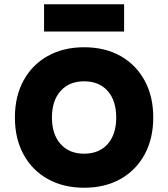

<svg xmlns="http://www.w3.org/2000/svg" viewBox="-20 -862 790 902"><path d="M375 20Q278 20 204.5 -21Q131 -62 90.5 -136.5Q50 -211 50 -310Q50 -409 90.5 -483.5Q131 -558 204.5 -599Q278 -640 375 -640Q473 -640 546 -599Q619 -558 659.5 -483.5Q700 -409 700 -310Q700 -211 659.5 -136.5Q619 -62 546 -21Q473 20 375 20ZM375 -140Q446 -140 486 -185.5Q526 -231 526 -310Q526 -389 486 -434.5Q446 -480 375 -480Q305 -480 264.5 -434.5Q224 -389 224 -310Q224 -231 264.5 -185.5Q305 -140 375 -140ZM187 -714V-842H563V-714Z"/></svg>

Font: Martian Mono SemiExpanded ExtraBold
Style: Regular
Weight: 800
Width: 6
Designer: Roman Shamin
Foundry: Evil Martians
Version: Version 1.000